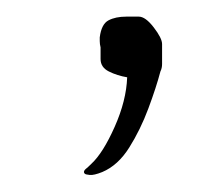

<svg xmlns="http://www.w3.org/2000/svg" viewBox="-20 -491 251 231"><path d="M82 -282Q81 -283 81 -284Q81 -286 83.5 -288Q86 -290 90 -294Q104 -307 118 -338.5Q132 -370 133 -398Q121 -400 111 -405Q101 -410 101 -420V-434Q100 -438 100 -441.5Q100 -445 100 -446Q102 -462 110.5 -466.5Q119 -471 132 -471H147Q155 -471 165 -458Q175 -445 175 -438V-414Q175 -409 173 -405Q168 -386 158.5 -360.5Q149 -335 135.5 -313.5Q122 -292 103 -284Q93 -280 88 -280.5Q83 -281 82 -282Z"/></svg>

Font: RU Serius
Style: Regular
Weight: 400
Designer: Robert E. Leuschke
Foundry: Robert E. Leuschke
Version: Version 1.011; ttfautohint (v1.8.3)